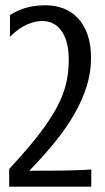

<svg xmlns="http://www.w3.org/2000/svg" viewBox="-20 -703 395 723"><path d="M14.6 0V-66.4Q56.6 -112.3 89.8 -151.4Q123 -190.4 147.9 -225.3Q172.9 -260.3 190.4 -292Q208 -323.7 219 -355Q230 -386.2 234.6 -418Q239.3 -449.7 238.8 -484.9Q238.3 -519 230.7 -545.2Q223.1 -571.3 210 -588.9Q196.8 -606.4 178.7 -615.2Q160.6 -624 138.7 -624Q112.3 -624 81.5 -610.6Q50.8 -597.2 17.6 -564.9V-646Q34.7 -657.7 52.2 -664.8Q69.8 -671.9 87.2 -676Q104.5 -680.2 120.8 -681.6Q137.2 -683.1 151.9 -683.1Q187.5 -683.1 218.5 -671.4Q249.5 -659.7 272.7 -635.3Q295.9 -610.8 309.3 -573.5Q322.8 -536.1 322.8 -484.9Q322.8 -430.2 306.2 -377.4Q289.6 -324.7 259.3 -272.2Q229 -219.7 186 -167Q143.1 -114.3 90.3 -60.1Q142.1 -60.1 188 -60.5Q207.5 -60.5 227.5 -61Q247.6 -61.5 265.9 -62Q284.2 -62.5 299.1 -63.2Q314 -64 323.7 -64.9V0Z"/></svg>

Font: Crushed
Style: Regular
Weight: 400
Width: 3
Designer: Astigmatic (AOETI)
Foundry: Astigmatic (AOETI)
Version: Version 001.001